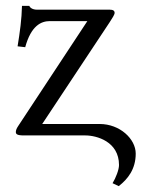

<svg xmlns="http://www.w3.org/2000/svg" viewBox="-20 -462 496 655"><path d="M150 -390H278L42 -32C36 -23 34 -17 34 -11C34 0 50 0 68 0H271C310 0 386 21 386 101C386 117 375 145 364 163L385 173C416 149 443 115 443 62C443 12 389 -39 320 -39H124L354 -386C363 -400 371 -412 371 -418C371 -426 365 -429 354 -429H106C91 -429 82 -436 80 -442H55C54 -397 48 -353 40 -304L66 -301C86 -374 120 -390 150 -390Z"/></svg>

Font: Libertinus Serif
Style: Regular
Weight: 400
Designer: Philipp H. Poll, Khaled Hosny
Foundry: Caleb Maclennan
Version: Version 7.050;RELEASE